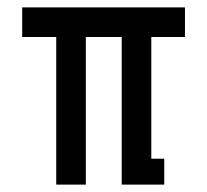

<svg xmlns="http://www.w3.org/2000/svg" viewBox="-20 -499 560 519"><path d="M389 -399V-70H424V0H309V-399H212V0H132V-399H40V-479H480V-399Z"/></svg>

Font: Turret Road
Style: Bold
Weight: 700
Designer: Noponies
Foundry: Noponies
Version: Version 1.001; ttfautohint (v1.8)